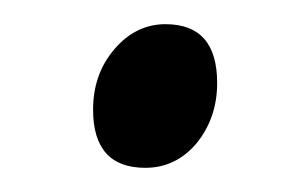

<svg xmlns="http://www.w3.org/2000/svg" viewBox="-20 -121 243 158"><path d="M158.7 -52.7Q158.7 -23.9 141.6 -2.9Q124.5 17.1 99.6 17.1Q56.6 17.1 56.6 -30.8Q56.6 -60.1 74.2 -80.6Q91.8 -101.1 116.2 -101.1Q158.7 -101.1 158.7 -52.7Z"/></svg>

Font: Namdhinggo
Style: Regular
Weight: 400
Designer: Victor Gaultney
Foundry: SIL International
Version: Version 3.001